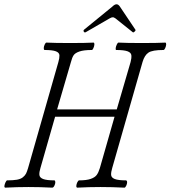

<svg xmlns="http://www.w3.org/2000/svg" viewBox="-20 -865 789 888"><path d="M376 -715.8Q371.1 -713.4 367.7 -718.5Q364.3 -723.6 369.1 -728L499 -834Q510.3 -845.2 519 -845.2Q527.3 -845.2 534.2 -835L606 -728Q608.9 -725.1 603 -719.2Q597.2 -713.4 594.2 -715.8L514.2 -779.8Q505.9 -785.2 502.9 -785.2Q495.1 -785.2 486.8 -779.8ZM3.9 2.9Q-0.5 1.5 0.5 -5.9Q1.5 -13.2 5.6 -22Q9.8 -30.8 13.2 -30.8Q41 -30.8 58.6 -33.9Q76.2 -37.1 86.2 -45.4Q96.2 -53.7 100.6 -62.5Q105 -71.3 109.9 -87.9L250 -578.1Q255.4 -596.7 254.9 -609.1Q254.4 -621.6 238.5 -627.7Q222.7 -633.8 186 -633.8Q182.1 -635.3 182.4 -642.8Q182.6 -650.4 186.8 -659.2Q190.9 -668 194.8 -668Q231.9 -666 304.2 -666Q377 -666 413.1 -668Q417 -666.5 416.5 -658.9Q416 -651.4 412.1 -642.6Q408.2 -633.8 404.8 -633.8Q367.7 -633.8 347.7 -627Q327.6 -620.1 320.6 -609.6Q313.5 -599.1 308.1 -578.1L244.1 -358.9H520L584 -578.1Q588.9 -596.7 587.6 -609.1Q586.4 -621.6 570.1 -627.7Q553.7 -633.8 517.1 -633.8Q514.2 -635.3 515.1 -642.8Q516.1 -650.4 520.3 -659.2Q524.4 -668 527.8 -668Q563 -666 636.2 -666Q709 -666 745.1 -668Q749 -666.5 748.5 -658.9Q748 -651.4 744.1 -642.6Q740.2 -633.8 735.8 -633.8Q684.6 -633.8 666.5 -621.6Q648.4 -609.4 639.2 -578.1L499 -87.9Q493.2 -68.8 493.9 -56.2Q494.6 -43.5 510.7 -37.1Q526.9 -30.8 563 -30.8Q567.9 -29.3 567.9 -22Q567.9 -14.6 563.7 -5.9Q559.6 2.9 555.2 2.9Q499.5 0 444.8 0Q391.1 0 336.9 2.9Q332.5 1.5 333 -5.9Q333.5 -13.2 337.6 -22Q341.8 -30.8 346.2 -30.8Q379.9 -30.8 399.4 -37.6Q418.9 -44.4 427.2 -55.7Q435.5 -66.9 441.9 -87.9L509.8 -325.2H234.9L167 -87.9Q161.1 -68.8 162.1 -56.2Q163.1 -43.5 179.4 -37.1Q195.8 -30.8 231.9 -30.8Q235.8 -29.3 235.8 -22Q235.8 -14.6 231.4 -5.9Q227.1 2.9 221.2 2.9Q167 0 111.8 0Q59.6 0 3.9 2.9Z"/></svg>

Font: Junicode SmCond Light
Style: Italic
Weight: 300
Width: 4
Italic angle: -11°
Designer: Peter S. Baker
Version: Version 2.206